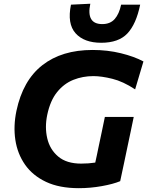

<svg xmlns="http://www.w3.org/2000/svg" viewBox="-20 -995 788 1028"><path d="M402 12.5Q298 12.5 226.5 -21.2Q155 -55 114.2 -113.2Q73.5 -171.5 62.2 -245.8Q51 -320 68 -401.5Q102.5 -564.5 206.8 -646Q311 -727.5 475.5 -727.5Q556 -727.5 627.2 -710Q698.5 -692.5 748 -666L703.5 -516.5Q639 -559 581.2 -573.2Q523.5 -587.5 480 -587.5Q423 -587.5 372.8 -567.5Q322.5 -547.5 285.8 -502Q249 -456.5 233 -380.5Q219 -314 233 -254.2Q247 -194.5 291.8 -156.8Q336.5 -119 414.5 -119Q455 -119 490 -124.5Q494.5 -145 498.8 -164.8Q503 -184.5 507 -204.5Q517.5 -254 525.5 -292Q533.5 -330 541.5 -369H696Q688 -330 680 -292Q672 -254 661.5 -204.5Q652.5 -162 643.8 -120Q635 -78 623.5 -25Q586.5 -9.5 525.2 1.5Q464 12.5 402 12.5ZM522 -766Q430 -766 384.5 -817Q339 -868 360 -970L463.5 -975Q440.5 -866 527.5 -866Q570 -866 594 -893Q618 -920 628.5 -970H730.5Q709 -865.5 662 -815.8Q615 -766 522 -766Z"/></svg>

Font: Commissioner
Style: Bold Italic
Weight: 700
Italic angle: -12°
Designer: Kostas Bartsokas
Foundry: Kostas Bartsokas
Version: Version 1.000; ttfautohint (v1.8.3)